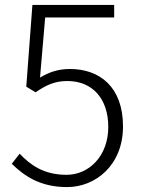

<svg xmlns="http://www.w3.org/2000/svg" viewBox="-20 -749 575 782"><path d="M253 13C369 13 481 -76 481 -234C481 -396 385 -468 265 -468C215 -468 178 -454 143 -433L164 -678H445V-729H112L87 -396L125 -373C166 -401 201 -419 254 -419C356 -419 421 -348 421 -232C421 -114 343 -37 251 -37C156 -37 102 -79 60 -123L28 -82C75 -36 140 13 253 13Z"/></svg>

Font: Noto Sans T Chinese Light
Style: Regular
Weight: 300
Designer: Ryoko NISHIZUKA (kana & ideographs); Paul D. Hunt (Latin, Greek & Cyrillic); Wenlong ZHANG (bopomofo); Sandoll Communica
Foundry: Adobe Systems Incorporated
Version: Version 1.000;PS 1;hotconv 1.0.78;makeotf.lib2.5.61930